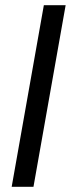

<svg xmlns="http://www.w3.org/2000/svg" viewBox="-20 -720 273 740"><path d="M25 0 149 -700H233L109 0Z"/></svg>

Font: Rethink Sans
Style: Italic
Weight: 400
Italic angle: -10°
Designer: The Rethink Sans project authors (Hans Thiessen). DM Sans designed by Colophon Foundry.
Foundry: Rethink Communications LLC
Version: Version 1.001